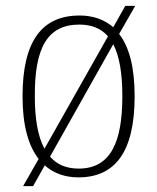

<svg xmlns="http://www.w3.org/2000/svg" viewBox="-20 -596 537 656"><path d="M112 -53 59 40H93L133 -31C163 -4 202 10 248 10C374 10 440 -78 440 -267C440 -365 422 -435 387 -480L442 -576H408L367 -503C337 -529 298 -543 252 -543C122 -543 57 -454 57 -267C57 -170 76 -99 112 -53ZM349 -472 132 -88C109 -130 99 -191 99 -267C98 -431 141 -512 251 -512C293 -512 325 -499 349 -472ZM249 -20C206 -20 174 -34 151 -61L367 -445C388 -404 398 -346 398 -267C398 -112 359 -20 249 -20Z"/></svg>

Font: Noto Serif Thai SemiCondensed ExtraLight
Style: Regular
Weight: 200
Width: 4
Designer: Monotype Design Team
Foundry: Monotype Imaging Inc.
Version: Version 2.002